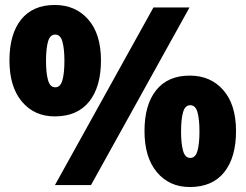

<svg xmlns="http://www.w3.org/2000/svg" viewBox="-20 -744 988 772"><path d="M200 -724Q284 -724 335 -665.5Q386 -607 386 -501Q386 -395 338.5 -335.5Q291 -276 200 -276Q118 -276 68 -335.5Q18 -395 18 -501Q18 -607 65 -665.5Q112 -724 200 -724ZM742 -714 346 0H201L597 -714ZM202 -605Q181 -605 173 -576.5Q165 -548 165 -499Q165 -451 173 -422Q181 -393 202 -393Q223 -393 231 -421.5Q239 -450 239 -499Q239 -548 231 -576.5Q223 -605 202 -605ZM743 -440Q827 -440 878 -381.5Q929 -323 929 -217Q929 -111 881.5 -51.5Q834 8 743 8Q661 8 611 -51.5Q561 -111 561 -217Q561 -323 608 -381.5Q655 -440 743 -440ZM745 -321Q724 -321 716 -292.5Q708 -264 708 -215Q708 -167 716 -138Q724 -109 745 -109Q766 -109 774 -137.5Q782 -166 782 -215Q782 -265 774 -293Q766 -321 745 -321Z"/></svg>

Font: Noto Sans Thai Looped UI Condensed Black
Style: Regular
Weight: 900
Width: 3
Designer: Cadson Demak Team
Foundry: Cadson Demak Co., Ltd.
Version: Version 1.000; ttfautohint (v1.8.4.7-5d5b)